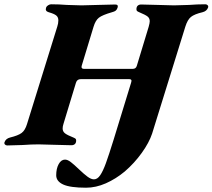

<svg xmlns="http://www.w3.org/2000/svg" viewBox="-67 -675 990 895"><path d="M195 142Q195 111 206.5 90Q218 69 236 69Q248 69 262.5 80Q277 91 301 114Q325 137 341.5 149Q358 161 371 161Q387 161 400 142Q413 123 426.5 86Q440 49 463 -25L544 -289Q546 -295 546 -298Q546 -306 536 -306H309Q292 -306 287 -289L229 -98Q225 -86 225 -76Q225 -62 236 -53.5Q247 -45 275 -34Q282 -31 285 -28.5Q288 -26 288 -20Q288 -9 282 -3.5Q276 2 266 2Q243 2 187 0Q131 -2 113 -2Q79 -2 38 1Q-14 3 -33 3Q-40 3 -44 -1.5Q-48 -6 -46 -12Q-40 -29 -20 -34Q17 -43 33.5 -55Q50 -67 59 -97L200 -551Q205 -566 205 -580Q205 -595 195 -603Q185 -611 160 -618Q142 -623 148 -640Q150 -646 157.5 -650.5Q165 -655 171 -655Q208 -655 245 -652Q295 -650 313 -650L389 -652Q447 -654 470 -654Q486 -654 481 -639Q478 -630 472.5 -625.5Q467 -621 455 -618Q410 -605 394 -592.5Q378 -580 369 -550L314 -369Q313 -367 313 -363Q313 -354 325 -354H552Q567 -354 571 -369L626 -550Q631 -568 631 -576Q631 -590 621 -598Q611 -606 582 -618Q575 -621 572 -623.5Q569 -626 569 -632Q569 -643 575 -648.5Q581 -654 591 -654Q614 -654 670 -652Q726 -650 744 -650Q762 -650 814 -652Q853 -655 890 -655Q897 -655 901 -650.5Q905 -646 903 -640Q897 -623 877 -618Q839 -609 823 -596Q807 -583 797 -551L642 -52Q628 -10 594 37.5Q560 85 515 124Q473 159 426.5 179.5Q380 200 334 200Q260 200 227.5 185Q195 170 195 142Z"/></svg>

Font: EB Garamond ExtraBold
Style: Italic
Weight: 800
Italic angle: -17.2°
Designer: Georg Duffner and Octavio Pardo
Foundry: Georg Duffner
Version: Version 1.000